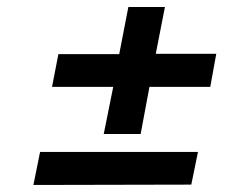

<svg xmlns="http://www.w3.org/2000/svg" viewBox="-20 -647 691 546"><path d="M275 -266 302 -400H128L146 -493H319L345 -627H449L423 -494H595L578 -400H405L380 -266ZM75 -121 94 -215H543L524 -122Z"/></svg>

Font: REM SemiBold
Style: Italic
Weight: 600
Italic angle: -11°
Designer: Octavio Pardo
Foundry: Ashler Design
Version: Version 1.005;gftools[0.9.28]